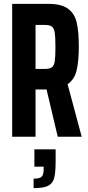

<svg xmlns="http://www.w3.org/2000/svg" viewBox="-20 -708 458 994"><path d="M279 0 221 -245H218H164V0H43V-688H231Q298 -688 332 -663Q366 -638 377 -592Q388 -546 388 -467Q388 -390 376.5 -343Q365 -296 330 -272L403 0ZM267 -465Q267 -516 263.5 -539Q260 -562 248.5 -570.5Q237 -579 211 -579H164V-351H211Q237 -351 248.5 -359.5Q260 -368 263.5 -391Q267 -414 267 -465ZM206 169V155H158V65H268V126Q268 185 260.5 213.5Q253 242 229 254Q205 266 154 266V217Q185 217 195.5 207Q206 197 206 169Z"/></svg>

Font: Saira ExtraCondensed
Style: Bold
Weight: 700
Width: 2
Designer: Hector Gatti with collaboration of the Omnibus-Type team
Foundry: Omnibus-Type
Version: Version 0.072; ttfautohint (v1.8)